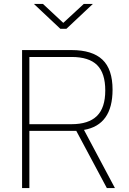

<svg xmlns="http://www.w3.org/2000/svg" viewBox="-20 -954 653 974"><path d="M92 0ZM92 -700H343Q448 -700 499.5 -651.5Q551 -603 551 -499Q551 -320 406 -295L563 0H522L367 -290H129V0H92ZM343 -324Q429 -324 471.5 -365.5Q514 -407 514 -495Q514 -583 472.5 -624Q431 -665 343 -665H129V-324ZM152 -934H198L301 -838L405 -934H451L317 -808H286Z"/></svg>

Font: Cairo ExtraLight
Style: Regular
Weight: 250
Designer: Mohamed Gaber, the designers of Titillium
Foundry: Kief Type Foundry
Version: Version 2.009; ttfautohint (v1.5.33-1714) -l 8 -r 50 -G 200 